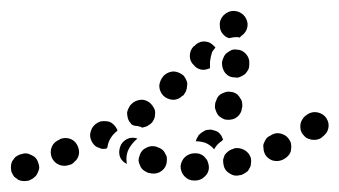

<svg xmlns="http://www.w3.org/2000/svg" viewBox="-45 -307 622 352"><path d="M18 18Q22 15 24 10Q26 6 27 1Q27 -4 25 -9Q22 -19 12 -23Q3 -28 -7 -24H-8Q-13 -22 -17 -19Q-20 -15 -23 -11Q-25 -6 -25 -1Q-25 4 -24 8Q-22 13 -19 17Q-15 20 -11 23Q-6 25 -1 25Q4 25 8 24L10 23Q15 21 18 18ZM330 17Q338 10 338 0Q338 -5 336 -10Q335 -14 331 -18Q328 -22 323 -24Q319 -26 314 -26H312Q302 -26 294 -19Q287 -12 286 -2Q286 3 288 8Q290 13 293 16Q297 20 301 22Q306 24 311 24H312Q323 24 330 17ZM406 9Q410 7 412 2Q415 -2 415 -7Q416 -12 415 -17Q412 -27 403 -32Q394 -37 384 -35L383 -34Q378 -33 374 -30Q370 -27 367 -23Q365 -18 364 -14Q364 -9 365 -4Q367 6 376 11Q385 17 395 14H397Q402 12 406 9ZM247 9Q257 4 260 -6Q261 -11 261 -16Q261 -21 258 -25Q256 -30 252 -33Q248 -36 244 -37L242 -38Q232 -41 223 -36Q214 -32 211 -22Q209 -17 209 -12Q210 -7 212 -3Q214 2 218 5Q222 8 227 10H228Q238 13 247 9ZM92 -11Q96 -14 98 -19Q100 -23 100 -28Q100 -33 98 -38Q94 -48 85 -52Q75 -56 65 -52L64 -51Q54 -47 50 -38Q46 -28 50 -18Q54 -9 63 -5Q73 -1 83 -5H84Q89 -7 92 -11ZM187 -7 185 -8Q181 -10 178 -14Q175 -18 174 -23Q173 -28 174 -33Q175 -38 177 -42Q182 -50 190 -53Q198 -56 207 -53Q202 -49 198 -44Q192 -37 189 -29Q186 -20 187 -11Q187 -9 188 -6Q187 -7 187 -7Q187 -7 187 -7ZM483 -21Q486 -24 488 -29Q489 -34 489 -39Q489 -44 487 -48Q482 -58 473 -61Q463 -65 453 -60L452 -59Q447 -57 444 -54Q441 -50 439 -45Q437 -41 438 -36Q438 -31 440 -26Q444 -17 454 -13Q464 -10 473 -14L475 -15Q479 -17 483 -21ZM332 -45Q323 -48 314 -48Q315 -51 316 -54Q318 -56 319 -59L320 -60Q324 -64 328 -66Q332 -69 337 -69Q342 -70 347 -68Q352 -67 356 -64Q359 -61 361 -58Q363 -54 364 -51Q363 -50 361 -48Q353 -43 348 -34Q348 -34 348 -33Q341 -41 332 -45ZM128 -41Q125 -44 123 -48Q118 -58 122 -68Q125 -77 134 -82L136 -83Q140 -85 145 -85Q150 -85 155 -84Q160 -82 163 -79Q167 -75 169 -71Q170 -70 170 -69Q170 -68 170 -68Q170 -67 170 -67Q163 -62 158 -54Q153 -46 152 -37Q151 -36 151 -35Q148 -34 144 -34Q140 -34 137 -36Q132 -37 128 -41ZM553 -63Q556 -67 557 -72Q558 -77 557 -82Q556 -86 553 -91Q547 -99 537 -101Q527 -103 518 -97L517 -96Q512 -93 510 -89Q507 -85 506 -80Q505 -75 506 -70Q507 -65 510 -61Q513 -57 517 -54Q521 -52 526 -51Q531 -50 536 -51Q541 -52 545 -55L546 -56Q550 -59 553 -63ZM189 -92Q188 -96 188 -101Q189 -106 192 -111Q194 -115 198 -118L199 -119Q208 -125 218 -124Q228 -122 234 -114Q237 -110 239 -105Q240 -100 239 -95Q239 -91 236 -86Q234 -82 230 -79L228 -78Q226 -76 223 -75Q220 -74 216 -73Q212 -75 207 -76Q203 -76 200 -77Q198 -78 196 -79Q195 -81 193 -83Q190 -87 189 -92ZM349 -110Q350 -105 352 -101Q354 -96 358 -93Q362 -90 367 -88Q377 -86 386 -90Q395 -95 398 -105V-107Q400 -112 399 -117Q399 -122 396 -126Q394 -130 390 -134Q386 -137 382 -138Q377 -139 372 -139Q367 -138 363 -136Q358 -134 355 -130Q352 -126 351 -121L350 -120Q349 -115 349 -110ZM296 -140Q298 -145 298 -150Q299 -155 297 -159Q295 -164 292 -168Q284 -175 274 -176Q264 -176 256 -169L255 -168Q248 -160 247 -150Q247 -140 254 -132Q261 -125 272 -124Q282 -124 289 -131L291 -132Q294 -136 296 -140ZM368 -173Q375 -165 386 -165Q391 -164 395 -166Q400 -168 404 -171Q407 -174 410 -179Q412 -183 412 -188V-190Q413 -200 406 -208Q399 -216 389 -216Q384 -217 379 -215Q375 -213 371 -210Q367 -207 365 -202Q363 -198 362 -193V-191Q362 -181 368 -173ZM344 -212Q347 -216 350 -220Q349 -221 348 -222Q348 -223 347 -223Q343 -227 339 -229Q334 -231 329 -231Q324 -231 320 -229Q315 -227 312 -223L310 -222Q303 -215 303 -204Q303 -194 311 -187Q314 -183 319 -181Q323 -179 328 -179Q331 -179 334 -180Q338 -181 340 -182Q340 -187 340 -193V-194Q341 -203 344 -212ZM394 -238Q396 -239 397 -241Q399 -242 401 -244L402 -245Q409 -252 409 -263Q408 -273 401 -280Q393 -287 383 -287Q373 -287 365 -279L364 -278Q357 -270 358 -260Q358 -250 365 -243Q367 -241 370 -239Q372 -238 375 -237Q382 -239 390 -239Q392 -239 394 -238Z"/></svg>

Font: FRB American Cursive Dotted Black
Style: Bold Italic
Weight: 900
Italic angle: -25°
Version: Version 2.0;Modular Font Editor K font №1